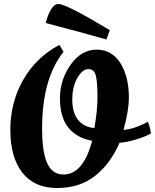

<svg xmlns="http://www.w3.org/2000/svg" viewBox="-20 -935 780 967"><path d="M725 -322Q736 -295 740 -263Q717 -249 670 -234Q623 -219 582 -216Q538 -113 460.5 -50.5Q383 12 268 12Q153 12 92.5 -65.5Q32 -143 32 -280.5Q32 -418 96 -531.5Q160 -645 279 -709L300 -674Q192 -539 192 -287Q192 -123 242 -78Q265 -56 300 -56Q399 -56 444 -226Q366 -240 324 -292.5Q282 -345 282 -439.5Q282 -534 336 -609.5Q390 -685 466.5 -685Q543 -685 586 -617.5Q629 -550 629 -444Q629 -377 602 -281Q647 -283 706 -312ZM455 -290Q471 -375 471 -446.5Q471 -518 463 -552.5Q455 -587 425 -587Q395 -587 369.5 -542.5Q344 -498 344 -433Q344 -368 373 -331.5Q402 -295 455 -290ZM274 -915Q314 -915 533 -783L516 -736Q421 -764 210 -819Q236 -915 274 -915Z"/></svg>

Font: Oleo Script Swash Caps
Style: Regular
Weight: 400
Designer: Soytutype
Foundry: Soytutype
Version: Version 1.002